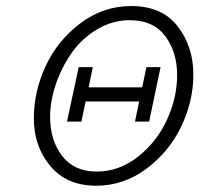

<svg xmlns="http://www.w3.org/2000/svg" viewBox="-20 -586 647 623"><path d="M235.4 -368.2H281.2L267.6 -302.7H441.4L455.1 -368.2H501L463.9 -191.4H418L431.6 -256.8H257.8L244.1 -191.4H197.3ZM89.8 -202.1Q89.8 -289.1 128.4 -372.1Q167 -455.1 241.2 -510.7Q315.4 -566.4 405.3 -566.4Q505.9 -566.4 556.6 -500.5Q607.4 -434.6 607.4 -343.8Q607.4 -257.8 567.9 -175.3Q528.3 -92.8 454.6 -38.1Q380.9 16.6 292 16.6Q196.3 16.6 143.1 -47.4Q89.8 -111.3 89.8 -202.1ZM142.6 -206.1Q142.6 -130.9 181.6 -80.1Q220.7 -29.3 293.9 -29.3Q366.2 -29.3 427.2 -77.1Q488.3 -125 521.5 -196.8Q554.7 -268.6 554.7 -342.8Q554.7 -417 516.1 -468.8Q477.5 -520.5 401.4 -520.5Q344.7 -520.5 294.9 -490.7Q245.1 -460.9 212.4 -414.1Q179.7 -367.2 161.1 -312.5Q142.6 -257.8 142.6 -206.1Z"/></svg>

Font: Thabit-Oblique
Style: Oblique
Weight: 500
Designer: Regenerated by Nadim Shaikli
Foundry: MAK Alagha
Version: 0.01